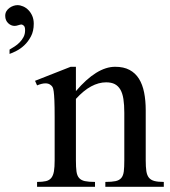

<svg xmlns="http://www.w3.org/2000/svg" viewBox="-20 -716 650 736"><path d="M109.4 -625Q109.4 -596.7 98.6 -576.4Q87.9 -556.2 73.2 -542.5Q58.6 -528.8 42.7 -520.8Q26.9 -512.7 16.6 -509.3V-525.9Q25.9 -531.2 36.4 -538.1Q46.9 -544.9 55.7 -554Q64.5 -563 70.3 -574.2Q76.2 -585.4 76.2 -600.1Q76.2 -613.8 70.8 -617.9Q65.4 -622.1 62.5 -622.1Q58.1 -622.1 50.3 -619.4Q42.5 -616.7 35.6 -616.7Q29.3 -616.7 22.9 -619.4Q16.6 -622.1 11.5 -627Q6.3 -631.8 3.2 -638.9Q0 -646 0 -655.3Q0 -665.5 4.6 -673.1Q9.3 -680.7 16.4 -685.8Q23.4 -690.9 31.5 -693.6Q39.6 -696.3 46.9 -696.3Q57.6 -696.3 68.8 -691.4Q80.1 -686.5 89.1 -677.2Q98.1 -668 103.8 -654.8Q109.4 -641.6 109.4 -625ZM383.8 0V-18.6Q408.7 -18.6 423.1 -21.7Q437.5 -24.9 445.1 -33.9Q452.6 -43 454.6 -59.1Q456.5 -75.2 456.5 -101.1V-283.7Q456.5 -314 453.1 -336.2Q449.7 -358.4 441.4 -372.6Q433.1 -386.7 419.9 -393.6Q406.7 -400.4 386.7 -400.4Q358.4 -400.4 329.3 -384.8Q300.3 -369.1 271 -336.9V-101.1Q271 -74.7 273.2 -58.6Q275.4 -42.5 283.2 -33.7Q291 -24.9 305.4 -21.7Q319.8 -18.6 344.2 -18.6V0H122.1V-18.6Q143.1 -18.6 156.2 -21.7Q169.4 -24.9 176.8 -34.2Q184.1 -43.5 186.8 -59.6Q189.5 -75.7 189.5 -101.1V-267.6Q189.5 -307.6 188.5 -330.6Q187.5 -353.5 185.8 -365.7Q184.1 -377.9 181.4 -382.3Q178.7 -386.7 174.8 -389.6Q158.7 -403.8 122.1 -388.7L114.3 -406.2L251 -460H271V-366.7Q350.6 -460 421.4 -460Q454.1 -460 476.6 -448Q499 -436 512.7 -414.1Q526.4 -392.1 532.5 -361.3Q538.6 -330.6 538.6 -293V-101.1Q538.6 -76.2 541 -60.1Q543.5 -43.9 550.8 -34.9Q558.1 -25.9 571.8 -22.2Q585.4 -18.6 607.9 -18.6V0Z"/></svg>

Font: Doulos SIL Compact
Style: Regular
Weight: 400
Designer: Walt Agee, Victor Gaultney, Peter Martin, Debbi Hosken
Foundry: SIL International
Version: Version 4.110; 2011; Maintenance release ; LnSpcTght